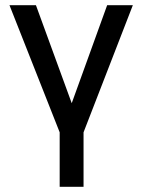

<svg xmlns="http://www.w3.org/2000/svg" viewBox="-20 -510 549 740"><path d="M210 210V0L16.5 -490H118.5L269.5 -76.5H243.5L393 -490H492L302 0V210Z"/></svg>

Font: Geologica Roman Light
Style: Regular
Weight: 300
Designer: Sindre Bremnes, Frode Helland
Foundry: Monokrom Skriftforlag AS
Version: Version 1.010;gftools[0.9.28]